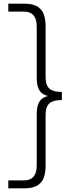

<svg xmlns="http://www.w3.org/2000/svg" viewBox="-20 -820 410 1040"><path d="M25 200H114C207 200 227 145 227 76V-194C227 -245 240 -278 315 -278V-322C240 -322 227 -355 227 -406V-676C227 -745 207 -800 114 -800H25V-757H109C164 -757 179 -721 179 -673V-402C179 -349 189 -313 240 -300C189 -287 179 -251 179 -198V73C179 121 164 157 109 157H25Z"/></svg>

Font: Aspekta 200
Style: Regular
Weight: 200
Designer: Ivo Dolenc
Version: Version 2.000